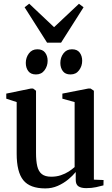

<svg xmlns="http://www.w3.org/2000/svg" viewBox="-20 -1012 606 1042"><path d="M447.5 9Q420.5 9 405.8 -0.8Q391 -10.5 391 -36V-78.5Q374.5 -58 349.5 -37.5Q324.5 -17 293.2 -3.2Q262 10.5 226 10.5Q142.5 10.5 106.5 -34Q70.5 -78.5 70.5 -178V-458L14 -476.5V-504L147.5 -531.5H159.5L175.5 -519.5V-182Q175.5 -139 182.2 -110.2Q189 -81.5 207 -67.2Q225 -53 258 -53Q286.5 -53 310.2 -61Q334 -69 352.8 -81Q371.5 -93 385 -105.5V-458L318.5 -476.5V-504L459 -531.5H471.5L489.5 -519.5V-37L542 -35L541.5 -6Q525 -1.5 501.5 3.8Q478 9 447.5 9ZM175 -608Q147 -608 133.5 -626Q120 -644 120 -670.5Q120 -699.5 136.8 -722Q153.5 -744.5 182.5 -744.5H183.5Q211 -744.5 224.8 -726.5Q238.5 -708.5 238.5 -682Q238.5 -653.5 221.8 -630.8Q205 -608 175.5 -608ZM362 -608Q334.5 -608 321 -626Q307.5 -644 307.5 -670.5Q307.5 -699.5 324.2 -722Q341 -744.5 370 -744.5H371Q399 -744.5 412.5 -726.5Q426 -708.5 426 -682Q426 -653.5 409.2 -630.8Q392.5 -608 363 -608ZM235.5 -780.5 113.5 -972.5 138.5 -992 273.5 -864.5 408.5 -991.5 433.5 -972.5 311.5 -780.5Z"/></svg>

Font: Merriweather 96pt Medium
Style: Regular
Weight: 500
Version: Version 2.100